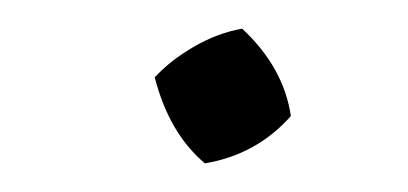

<svg xmlns="http://www.w3.org/2000/svg" viewBox="-20 -343 285 134"><path d="M123 -229Q98 -250 88 -289Q99 -301 115.5 -310.5Q132 -320 149 -323Q178 -296 183 -262Q159 -235 123 -229Z"/></svg>

Font: Piazzolla SC Light
Style: Italic
Weight: 300
Italic angle: -11.3°
Designer: Juan Pablo del Peral
Foundry: Huerta Tipografica
Version: Version 1.330